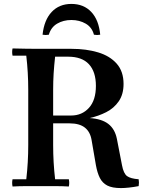

<svg xmlns="http://www.w3.org/2000/svg" viewBox="-20 -949 744 979"><path d="M687 -35Q690 -18 687 0Q661 5 637.5 7.5Q614 10 597 10Q552 10 527 -3Q502 -16 489 -42Q476 -68 469 -107L447 -235Q440 -277 412.5 -298.5Q385 -320 335 -320H190V-360H343Q398 -360 433.5 -399Q469 -438 469 -511Q469 -583 433.5 -621.5Q398 -660 327 -660H261Q256 -615 253.5 -575Q251 -535 251 -490V-210Q251 -165 253.5 -121.5Q256 -78 261 -35H331Q335 -17 331 2Q297 0 260 0Q223 0 188 0Q154 0 116.5 0Q79 0 44 2Q40 -17 44 -35H114Q119 -78 121.5 -121.5Q124 -165 124 -210V-490Q124 -535 121.5 -578.5Q119 -622 114 -665H44Q40 -684 44 -702Q79 -701 116.5 -700.5Q154 -700 188 -700H345Q420 -700 480 -682Q540 -664 575 -624.5Q610 -585 610 -521Q610 -468 585.5 -432.5Q561 -397 521.5 -377Q482 -357 437 -347Q499 -343 532.5 -317Q566 -291 576 -241L602 -107Q610 -64 628 -51Q646 -38 687 -35ZM459 -772Q449 -810 417 -828.5Q385 -847 344 -847Q303 -847 271.5 -828.5Q240 -810 229 -772Q213 -769 197 -772Q205 -847 243.5 -888Q282 -929 344 -929Q407 -929 445.5 -888Q484 -847 491 -772Q475 -769 459 -772Z"/></svg>

Font: Poltawski Nowy Medium
Style: Regular
Weight: 500
Version: Version 1.001;gftools[0.9.25]